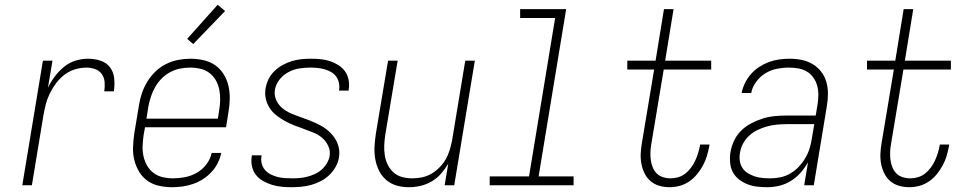

<svg xmlns="http://www.w3.org/2000/svg" viewBox="-20 -773 4040 801"><path d="M73 0 159 -520H199L180 -407Q192 -432 209 -454.5Q226 -477 247.5 -494.5Q269 -512 295 -520Q321 -528 347 -528Q374 -528 399 -520Q424 -512 439 -492Q454 -472 456.5 -445.5Q459 -419 455 -392H415Q418 -411 416.5 -430Q415 -449 405 -463.5Q395 -478 377.5 -484.5Q360 -491 341 -491Q318 -491 294 -484Q270 -477 250 -462Q230 -447 214.5 -426.5Q199 -406 188 -383.5Q177 -361 171 -337.5Q165 -314 161 -291L113 0Z M698 8Q670 8 643 2Q616 -4 595 -19Q574 -34 560.5 -56.5Q547 -79 540.5 -105Q534 -131 535 -159Q536 -187 540 -215L560 -335Q564 -361 572.5 -385.5Q581 -410 595 -433Q609 -456 629 -475Q649 -494 673 -506Q697 -518 723 -523Q749 -528 774 -528Q802 -528 829 -522Q856 -516 877.5 -501Q899 -486 913 -463.5Q927 -441 933 -415Q939 -389 938.5 -361Q938 -333 933 -305L923 -242H585L579 -209Q576 -187 575 -165Q574 -143 578.5 -122Q583 -101 593.5 -82.5Q604 -64 620.5 -51.5Q637 -39 658.5 -34Q680 -29 702 -29Q727 -29 752.5 -34Q778 -39 801.5 -52.5Q825 -66 841.5 -88Q858 -110 863 -135H903Q899 -114 888.5 -93Q878 -72 862 -55Q846 -38 826.5 -25.5Q807 -13 785 -5.5Q763 2 741.5 5Q720 8 698 8ZM591 -278H889L894 -311Q898 -333 898.5 -355Q899 -377 895 -398Q891 -419 881 -437Q871 -455 854.5 -468Q838 -481 817 -486Q796 -491 774 -491Q753 -491 732 -487Q711 -483 691 -472.5Q671 -462 655 -446Q639 -430 628 -411Q617 -392 610 -371Q603 -350 599 -329ZM786 -589 761 -611 888 -753 919 -727Z M1196 8Q1175 8 1154.5 6Q1134 4 1114.5 -2Q1095 -8 1077.5 -18Q1060 -28 1048 -43Q1036 -58 1031.5 -78Q1027 -98 1030 -119L1031 -125H1071V-121Q1068 -105 1072 -90Q1076 -75 1085.5 -64Q1095 -53 1108.5 -46Q1122 -39 1137 -35Q1152 -31 1168 -30Q1184 -29 1200 -29Q1216 -29 1231.5 -30.5Q1247 -32 1262.5 -36Q1278 -40 1293.5 -47Q1309 -54 1321.5 -65Q1334 -76 1343 -91Q1352 -106 1355 -121Q1359 -144 1349.5 -164Q1340 -184 1324.5 -197.5Q1309 -211 1288.5 -219.5Q1268 -228 1248 -235Q1228 -242 1207.5 -250Q1187 -258 1169 -268Q1151 -278 1134 -291Q1117 -304 1105.5 -321.5Q1094 -339 1089 -360.5Q1084 -382 1088 -404Q1091 -424 1100.5 -443Q1110 -462 1125.5 -477Q1141 -492 1159.5 -502Q1178 -512 1197.5 -518Q1217 -524 1237 -526Q1257 -528 1277 -528Q1298 -528 1318 -526Q1338 -524 1356.5 -518Q1375 -512 1391.5 -501.5Q1408 -491 1419 -476Q1430 -461 1434 -441Q1438 -421 1435 -401L1434 -395H1394L1395 -399Q1397 -414 1393.5 -429Q1390 -444 1381.5 -455Q1373 -466 1360.5 -473Q1348 -480 1334 -484Q1320 -488 1304.5 -489.5Q1289 -491 1274 -491Q1252 -491 1229 -487.5Q1206 -484 1184 -472.5Q1162 -461 1146.5 -441.5Q1131 -422 1127 -399Q1123 -377 1132 -356.5Q1141 -336 1157 -322.5Q1173 -309 1192.5 -300.5Q1212 -292 1232.5 -285Q1253 -278 1273 -270Q1293 -262 1312 -252.5Q1331 -243 1347 -229.5Q1363 -216 1375 -199Q1387 -182 1392.5 -160.5Q1398 -139 1394 -116Q1391 -96 1380 -76.5Q1369 -57 1353 -42Q1337 -27 1317.5 -17Q1298 -7 1278 -1.5Q1258 4 1237 6Q1216 8 1196 8Z M1686 8Q1659 8 1634.5 1Q1610 -6 1591 -22.5Q1572 -39 1561 -61.5Q1550 -84 1545.5 -109.5Q1541 -135 1542.5 -162Q1544 -189 1548 -215L1599 -520H1639L1587 -209Q1584 -188 1583 -166.5Q1582 -145 1585.5 -124Q1589 -103 1598 -85Q1607 -67 1622 -53.5Q1637 -40 1657.5 -34.5Q1678 -29 1700 -29Q1720 -29 1740 -33Q1760 -37 1778.5 -47.5Q1797 -58 1813 -74Q1829 -90 1839.5 -108.5Q1850 -127 1856 -147Q1862 -167 1866 -187L1921 -520H1961L1875 0H1835L1850 -90Q1837 -68 1820 -48.5Q1803 -29 1780.5 -16Q1758 -3 1734 2.5Q1710 8 1686 8Z M2373 0H2023V-37H2187L2296 -698H2150V-735H2342L2227 -37H2373Z M2774 8Q2751 8 2730.5 2Q2710 -4 2694.5 -17Q2679 -30 2669.5 -49Q2660 -68 2656 -89Q2652 -110 2653 -132.5Q2654 -155 2658 -177L2709 -483H2597V-520H2715L2750 -735H2790L2755 -520H2947V-483H2749L2697 -171Q2694 -154 2693.5 -137.5Q2693 -121 2695 -105.5Q2697 -90 2703 -75Q2709 -60 2719.5 -49.5Q2730 -39 2745.5 -34Q2761 -29 2778 -29Q2793 -29 2809 -33.5Q2825 -38 2838.5 -48.5Q2852 -59 2862.5 -73Q2873 -87 2880 -102Q2887 -117 2892 -133Q2897 -149 2900 -165L2901 -170H2940L2939 -163Q2935 -142 2929 -122Q2923 -102 2912.5 -82.5Q2902 -63 2887.5 -45.5Q2873 -28 2854.5 -15.5Q2836 -3 2815 2.5Q2794 8 2774 8Z M3181 8Q3159 8 3138 5.5Q3117 3 3098 -4.5Q3079 -12 3063 -24.5Q3047 -37 3037.5 -54.5Q3028 -72 3026 -93.5Q3024 -115 3027 -136Q3031 -161 3042 -185Q3053 -209 3071.5 -227.5Q3090 -246 3114 -258.5Q3138 -271 3162 -278.5Q3186 -286 3211 -288.5Q3236 -291 3260 -291H3383L3391 -339Q3394 -359 3394 -378.5Q3394 -398 3389 -416Q3384 -434 3373 -449.5Q3362 -465 3346 -474.5Q3330 -484 3310.5 -487.5Q3291 -491 3271 -491Q3246 -491 3221 -486Q3196 -481 3173.5 -467.5Q3151 -454 3134.5 -431.5Q3118 -409 3114 -385H3074Q3078 -406 3088 -426.5Q3098 -447 3113.5 -464.5Q3129 -482 3148.5 -494.5Q3168 -507 3188.5 -514.5Q3209 -522 3231 -525Q3253 -528 3274 -528Q3300 -528 3324.5 -523Q3349 -518 3369.5 -506Q3390 -494 3405 -475Q3420 -456 3427 -432.5Q3434 -409 3434 -383.5Q3434 -358 3430 -333L3375 0H3335L3351 -96Q3338 -73 3320 -52.5Q3302 -32 3279 -18Q3256 -4 3231 2Q3206 8 3181 8ZM3194 -29Q3215 -29 3236.5 -33.5Q3258 -38 3277.5 -49.5Q3297 -61 3312.5 -77.5Q3328 -94 3339.5 -113.5Q3351 -133 3357.5 -154Q3364 -175 3367 -196L3377 -255H3260Q3240 -255 3220 -253Q3200 -251 3180 -245.5Q3160 -240 3141 -231Q3122 -222 3106 -207.5Q3090 -193 3080 -174Q3070 -155 3067 -135Q3064 -118 3066.5 -101.5Q3069 -85 3077.5 -72Q3086 -59 3100 -50.5Q3114 -42 3129 -37Q3144 -32 3161 -30.5Q3178 -29 3194 -29Z M3774 8Q3751 8 3730.5 2Q3710 -4 3694.5 -17Q3679 -30 3669.5 -49Q3660 -68 3656 -89Q3652 -110 3653 -132.5Q3654 -155 3658 -177L3709 -483H3597V-520H3715L3750 -735H3790L3755 -520H3947V-483H3749L3697 -171Q3694 -154 3693.5 -137.5Q3693 -121 3695 -105.5Q3697 -90 3703 -75Q3709 -60 3719.5 -49.5Q3730 -39 3745.5 -34Q3761 -29 3778 -29Q3793 -29 3809 -33.5Q3825 -38 3838.5 -48.5Q3852 -59 3862.5 -73Q3873 -87 3880 -102Q3887 -117 3892 -133Q3897 -149 3900 -165L3901 -170H3940L3939 -163Q3935 -142 3929 -122Q3923 -102 3912.5 -82.5Q3902 -63 3887.5 -45.5Q3873 -28 3854.5 -15.5Q3836 -3 3815 2.5Q3794 8 3774 8Z"/></svg>

Font: Iosevka Term Curly XLt Obl
Style: Regular
Weight: 200
Italic angle: -9°
Designer: Belleve Invis
Foundry: Belleve Invis
Version: Version 32.3.0